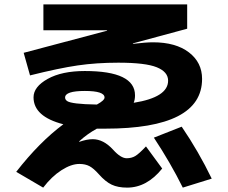

<svg xmlns="http://www.w3.org/2000/svg" viewBox="-20 -793 1040 876"><path d="M178 -773H834V-662L586 -595L587 -593Q646 -600 678 -600Q782 -600 842 -554Q902 -508 902 -433Q902 -206 460 -206H422Q378 -182 341 -148L342 -146Q377 -158 403 -158Q452 -158 496 -110Q531 -71 558 -71Q580 -71 597 -81Q614 -91 646 -125L720 -24Q650 63 560 63Q518 63 489.5 49.5Q461 36 431 2Q407 -25 388 -35Q369 -45 342 -45Q305 -45 260.5 -16.5Q216 12 177 63L54 -9Q160 -145 269 -226Q133 -261 133 -349Q133 -397 197.5 -433Q262 -469 367 -469Q596 -469 596 -358Q596 -339 590 -324Q747 -349 747 -425Q747 -465 695.5 -486Q644 -507 520 -507Q420 -507 334.5 -494.5Q249 -482 117 -449L88 -552L469 -653L468 -655H178ZM682 -165 809 -215Q886 -102 946 22L814 63Q758 -50 682 -165ZM422 -316Q457 -335 457 -348Q457 -378 367 -378Q277 -378 277 -348Q277 -338 287 -331.5Q297 -325 329.5 -321Q362 -317 422 -316Z"/></svg>

Font: M PLUS 1p ExtraBold
Style: Regular
Weight: 800
Version: Version 1.062